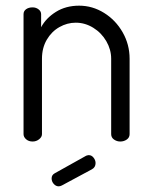

<svg xmlns="http://www.w3.org/2000/svg" viewBox="-20 -499 536 677"><path d="M187 158Q177 158 169.5 149.5Q162 141 162 130Q162 118 173 112L284 50Q290 48 293 48Q303 48 310 57Q317 66 317 76Q317 91 304 98L198 155Q192 158 187 158ZM95 0Q81 0 72 -8Q63 -16 63 -26V-449Q63 -460 72 -466.5Q81 -473 95 -473Q107 -473 116 -466Q125 -459 125 -449V-403Q142 -435 177 -457Q212 -479 259 -479Q306 -479 347 -453.5Q388 -428 412.5 -385Q437 -342 437 -292V-26Q437 -14 427 -7Q417 0 404 0Q392 0 382 -7Q372 -14 372 -26V-292Q372 -324 355 -353.5Q338 -383 309 -401Q280 -419 247 -419Q217 -419 189.5 -403.5Q162 -388 145 -359Q128 -330 128 -292V-26Q128 -16 118 -8Q108 0 95 0Z"/></svg>

Font: Dosis
Style: Regular
Weight: 400
Designer: Edgar Tolentino, Pablo Impallari, Igino Marini
Foundry: Edgar Tolentino, Pablo Impallari, Igino Marini
Version: Version 1.007;Glyphs 3.1.1 (3134)